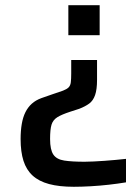

<svg xmlns="http://www.w3.org/2000/svg" viewBox="-20 -530 503 736"><path d="M263 186Q207 186 168 175.5Q129 165 105 143Q81 121 70 86.5Q59 52 59 3Q59 -29 63.5 -55Q68 -81 77.5 -100Q87 -119 102 -132.5Q117 -146 139 -154L182 -169Q207 -177 221.5 -182.5Q236 -188 243 -195Q250 -202 251.5 -215Q253 -228 253 -249V-300H352V-224Q352 -187 344.5 -165.5Q337 -144 322 -133Q307 -122 284 -113L250 -102Q216 -91 199.5 -80.5Q183 -70 177.5 -52Q172 -34 172 3Q172 44 184.5 62.5Q197 81 226.5 85.5Q256 90 304 90Q319 90 339 89Q359 88 380.5 86.5Q402 85 423 83Q444 81 463 79V169Q433 174 398 178Q363 182 327.5 184Q292 186 263 186ZM242 -395V-510H362V-395Z"/></svg>

Font: Saira Thin Medium
Style: Regular
Weight: 500
Version: Version 1.101